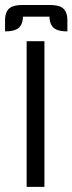

<svg xmlns="http://www.w3.org/2000/svg" viewBox="-23 -746 288 764"><path d="M153.8 -2.4H83V-582H153.8ZM178.2 -726.1Q204.1 -725.6 218.8 -718.8Q245.1 -706.1 245.1 -665.5V-621.1Q216.3 -621.1 200.2 -628.9Q174.8 -641.1 173.8 -679.7H68.4Q67.4 -641.1 42 -628.9Q25.9 -621.1 -2.9 -621.1V-665.5Q-2.9 -706.1 23.4 -718.8Q38.1 -725.6 63.5 -726.1Z"/></svg>

Font: Greenwashing Machine
Style: Regular
Weight: 400
Designer: Tup Wanders
Foundry: Free font, DO NOT SELL
Version: Version 1.00;August 10, 2023;FontCreator 11.5.0.2430 64-bit